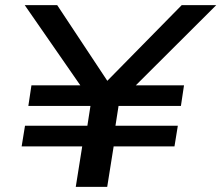

<svg xmlns="http://www.w3.org/2000/svg" viewBox="-20 -725 859 745"><path d="M274 0 299 -157H64L77 -237H319L331 -314H90L102 -394H315L302 -379L76 -705H202L398 -409H394L685 -705H819L492 -379L485 -394H694L682 -314H440L428 -237H670L657 -157H421L396 0Z"/></svg>

Font: Nunito Sans 7pt Expanded SemiBold
Style: Italic
Weight: 600
Width: 7
Italic angle: -9°
Designer: Vernon Adams
Foundry: Vernon Adams
Version: Version 3.101;gftools[0.9.27]